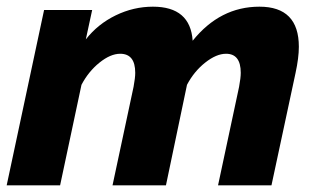

<svg xmlns="http://www.w3.org/2000/svg" viewBox="-30 -555 947 575"><path d="M102 -525H246L227 -437Q263 -483 316.5 -509Q370 -535 428 -535Q540 -535 547 -433Q629 -535 747 -535Q865 -535 865 -415Q865 -382 855 -336L783 0H623L686 -295Q691 -322 691 -337Q691 -394 647 -394Q618 -394 584.5 -367.5Q551 -341 530 -301L467 0H307L370 -295Q375 -322 375 -337Q375 -394 330 -394Q301 -394 268 -367.5Q235 -341 214 -301L150 0H-10Z"/></svg>

Font: Raleway-v4020 ExtraBold
Style: Italic
Weight: 800
Italic angle: -12°
Designer: Matt McInerney, Pablo Impallari, Rodrigo Fuenzalida
Foundry: Matt McInerney, Pablo Impallari, Rodrigo Fuenzalida
Version: Version 4.020;PS 004.020;hotconv 1.0.88;makeotf.lib2.5.64775